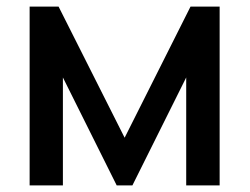

<svg xmlns="http://www.w3.org/2000/svg" viewBox="-20 -560 754 580"><path d="M69.5 0V-540H157L356.5 -144L555.5 -540H643.5V0H542.5V-326L380 0H332.5L170 -326V0Z"/></svg>

Font: Manrope KiralyPet SmBd KiralyPet
Style: Regular
Weight: 600
Designer: Mikhail Sharanda
Foundry: Mikhail Sharanda
Version: Version 4.502